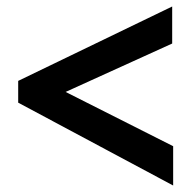

<svg xmlns="http://www.w3.org/2000/svg" viewBox="-20 -605 590 591"><path d="M513 -34 36 -289V-356L510 -585V-471L182 -322L513 -155Z"/></svg>

Font: Inconsolata SemiExpanded ExtraBold
Style: Regular
Weight: 800
Width: 6
Monospace: yes
Designer: Raph Levien, Cyreal, Brenton Simpson
Foundry: Raph Levien, Cyreal, Google
Version: Version 3.001; ttfautohint (v1.8.2.53-6de2)